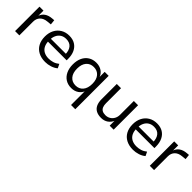

<svg xmlns="http://www.w3.org/2000/svg" viewBox="183 -1523 2724 2724"><g transform="rotate(45 1545.5 -161.0)"><path d="M82 0V-490H162V-376H158Q175 -433 218.5 -463.5Q262 -494 329 -499L366 -502L374 -426L312 -420Q243 -414 205.5 -375.5Q168 -337 168 -275V0Z M693 9Q613 9 555 -21.5Q497 -52 466 -109Q435 -166 435 -245Q435 -320 464.5 -377Q494 -434 548 -466.5Q602 -499 674 -499Q744 -499 792.5 -469Q841 -439 867 -384.5Q893 -330 893 -254V-224H499V-282H837L820 -266Q820 -346 783 -390.5Q746 -435 675 -435Q626 -435 590.5 -412.5Q555 -390 536 -349.5Q517 -309 517 -254V-246Q517 -185 537.5 -144Q558 -103 598 -81.5Q638 -60 694 -60Q736 -60 777 -72.5Q818 -85 855 -115L884 -55Q848 -24 796.5 -7.5Q745 9 693 9Z M1385 180V-108H1391Q1373 -55 1326.5 -23Q1280 9 1215 9Q1148 9 1098.5 -22.5Q1049 -54 1022 -111.5Q995 -169 995 -245Q995 -323 1022 -379.5Q1049 -436 1099 -467.5Q1149 -499 1216 -499Q1281 -499 1328.5 -467Q1376 -435 1394 -378H1390V-490H1470V180ZM1234 -60Q1304 -60 1345.5 -109Q1387 -158 1387 -246Q1387 -333 1345.5 -381.5Q1304 -430 1233 -430Q1163 -430 1121.5 -381.5Q1080 -333 1080 -246Q1080 -158 1121.5 -109Q1163 -60 1234 -60Z M1814 9Q1754 9 1713.5 -13Q1673 -35 1653 -78.5Q1633 -122 1633 -186V-490H1718V-189Q1718 -148 1729.5 -119.5Q1741 -91 1766 -76.5Q1791 -62 1831 -62Q1873 -62 1905.5 -82Q1938 -102 1956.5 -136Q1975 -170 1975 -213V-490H2060V0H1980V-110H1986Q1964 -53 1919.5 -22Q1875 9 1814 9Z M2454 9Q2374 9 2316 -21.5Q2258 -52 2227 -109Q2196 -166 2196 -245Q2196 -320 2225.5 -377Q2255 -434 2309 -466.5Q2363 -499 2435 -499Q2505 -499 2553.5 -469Q2602 -439 2628 -384.5Q2654 -330 2654 -254V-224H2260V-282H2598L2581 -266Q2581 -346 2544 -390.5Q2507 -435 2436 -435Q2387 -435 2351.5 -412.5Q2316 -390 2297 -349.5Q2278 -309 2278 -254V-246Q2278 -185 2298.5 -144Q2319 -103 2359 -81.5Q2399 -60 2455 -60Q2497 -60 2538 -72.5Q2579 -85 2616 -115L2645 -55Q2609 -24 2557.5 -7.5Q2506 9 2454 9Z M2785 0V-490H2865V-376H2861Q2878 -433 2921.5 -463.5Q2965 -494 3032 -499L3069 -502L3077 -426L3015 -420Q2946 -414 2908.5 -375.5Q2871 -337 2871 -275V0Z"/></g></svg>

Font: Nunito Sans 10pt
Style: Regular
Weight: 400
Designer: Vernon Adams
Foundry: Vernon Adams
Version: Version 3.101;gftools[0.9.27]